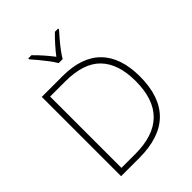

<svg xmlns="http://www.w3.org/2000/svg" viewBox="-261 -1085 1222 1222"><g transform="rotate(-45 350.0 -474.0)"><path d="M636 -364Q636 -184 543 -92Q450 0 265 0H102V-714H288Q461 -714 548.5 -624.5Q636 -535 636 -364ZM596 -363Q596 -518 519 -598Q442 -678 277 -678H141V-36H265Q596 -36 596 -363ZM330 -790Q318 -811 297.5 -838.5Q277 -866 254.5 -893Q232 -920 214 -940V-948H243Q270 -922 298 -890Q326 -858 348 -829Q370 -858 398.5 -890Q427 -922 454 -948H483V-940Q465 -920 442 -893Q419 -866 398.5 -838.5Q378 -811 366 -790Z"/></g></svg>

Font: Noto Sans Lao UI ExtLt
Style: Regular
Weight: 200
Designer: Monotype Design Team
Foundry: Monotype Imaging Inc.
Version: Version 2.000; ttfautohint (v1.8.4.7-5d5b)